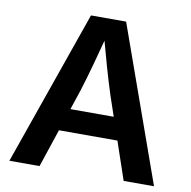

<svg xmlns="http://www.w3.org/2000/svg" viewBox="-81 -808 882 888"><g transform="rotate(10 360.0 -364.0)"><path d="M20.5 0 275.4 -727.5H440.4L699.7 0H557.1L428.2 -378.9Q409.2 -438 388.4 -510.5Q367.7 -583 342.3 -677.2H371.6Q346.7 -582.5 326.7 -509.5Q306.6 -436.5 288.6 -378.9L162.1 0ZM169.4 -178.7V-284.2H550.3V-178.7Z"/></g></svg>

Font: Inter 18pt SemiBold
Style: Regular
Weight: 600
Designer: Rasmus Andersson
Foundry: rsms
Version: Version 4.001;git-66647c0bb